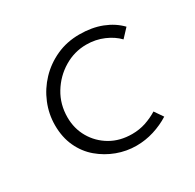

<svg xmlns="http://www.w3.org/2000/svg" viewBox="-100 -507 636 625"><g transform="rotate(-30 218.0 -194.5)"><path d="M372 -28Q345 -11 313 -1Q281 9 247 9Q210 9 175 -4Q140 -17 111.5 -41Q83 -65 66.5 -100.5Q50 -136 50 -181Q50 -223 66 -262Q82 -301 111 -331.5Q140 -362 179.5 -380Q219 -398 266 -398Q313 -398 350 -383.5Q387 -369 412 -343L383 -312Q364 -332 334 -345Q304 -358 269 -358Q224 -358 185 -334.5Q146 -311 122 -271.5Q98 -232 98 -183Q98 -141 118 -106.5Q138 -72 173 -51.5Q208 -31 254 -31Q281 -31 305 -39Q329 -47 350 -60Z"/></g></svg>

Font: Josefin Sans Thin Light
Style: Italic
Weight: 300
Italic angle: -7°
Version: Version 2.000